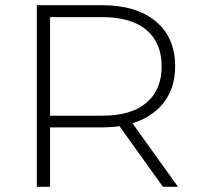

<svg xmlns="http://www.w3.org/2000/svg" viewBox="-20 -720 760 740"><path d="M122 0V-700H373Q505 -700 580 -638Q655 -576 655 -464Q655 -391 621 -338.5Q587 -286 524 -257.5Q461 -229 373 -229H150L173 -253V0ZM608 0 426 -254H484L666 0ZM173 -250 150 -274H373Q486 -274 544.5 -324Q603 -374 603 -464Q603 -555 544.5 -604.5Q486 -654 373 -654H150L173 -679Z"/></svg>

Font: Montserrat Thin Light
Style: Regular
Weight: 300
Version: Version 9.000